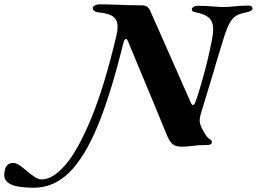

<svg xmlns="http://www.w3.org/2000/svg" viewBox="-224 -678 1201 898"><path d="M957 -637Q957 -626 923 -619Q896 -614 880 -604Q864 -594 851 -571.5Q838 -549 824 -505Q790 -396 773 -336L719 -158Q710 -131 710 -114Q710 -95 725 -69Q727 -65 734 -53Q741 -41 748 -34Q752 -30 759.5 -25Q767 -20 767 -16Q767 -7 762 -3.5Q757 0 745 0Q705 0 673 5Q665 6 651 7Q637 8 624 8Q596 8 581.5 -5.5Q567 -19 554 -52Q542 -83 485.5 -218.5Q429 -354 404 -414L374 -486Q373 -489 370.5 -492.5Q368 -496 366 -496Q358 -496 353 -477Q294 -237 233 -89.5Q172 58 99.5 129Q27 200 -65 200Q-139 200 -171.5 185Q-204 170 -204 142Q-204 112 -193 98Q-182 84 -163 84Q-151 84 -137.5 92Q-124 100 -104 117Q-77 140 -60.5 150.5Q-44 161 -28 161Q23 161 82 93Q141 25 203 -125.5Q265 -276 320 -510Q326 -534 326 -552Q326 -585 305 -600.5Q284 -616 237 -620Q210 -623 210 -642Q210 -648 221 -653Q232 -658 243 -658L323 -656Q344 -655 374 -654Q404 -653 441 -653Q466 -653 477 -631L668 -199Q673 -187 678 -187Q685 -187 690 -201Q702 -231 726 -317Q750 -403 767 -490Q773 -519 773 -540Q773 -577 753 -595Q733 -613 689 -621Q673 -624 673 -634Q673 -641 681.5 -646Q690 -651 699 -651Q740 -651 784 -647L814 -645Q832 -645 845.5 -646Q859 -647 868 -648Q910 -652 938 -652Q957 -652 957 -637ZM374 -486Z"/></svg>

Font: EB Garamond ExtraBold
Style: Italic
Weight: 800
Italic angle: -17.2°
Designer: Georg Duffner and Octavio Pardo
Foundry: Georg Duffner
Version: Version 1.000